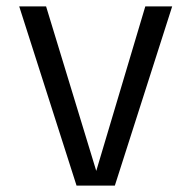

<svg xmlns="http://www.w3.org/2000/svg" viewBox="-20 -580 598 600"><path d="M219.2 0 40 -560.1H124L280.8 -45.9L434.1 -560.1H518.1L338.9 0Z"/></svg>

Font: TASA Explorer
Style: Regular
Weight: 400
Designer: Weizhong Zhang
Foundry: Local Remote
Version: Version 1.000;Glyphs 3.1.2 (3151)